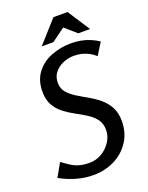

<svg xmlns="http://www.w3.org/2000/svg" viewBox="-167 -992 840 1087"><g transform="rotate(-20 252.5 -449.0)"><path d="M337 -735Q366 -735 394.5 -730Q423 -725 449.5 -714Q476 -703 500 -687L455 -615Q436 -632 415.5 -642.5Q395 -653 373.5 -658Q352 -663 327 -663Q294 -663 262.5 -649.5Q231 -636 211 -611Q191 -586 191 -550Q191 -516 210.5 -492.5Q230 -469 260.5 -450Q291 -431 325 -412Q359 -393 389 -368.5Q419 -344 438.5 -309Q458 -274 458 -224Q458 -153 423 -100Q388 -47 330.5 -18.5Q273 10 203 10Q153 10 102 -4.5Q51 -19 5 -45L50 -125Q78 -104 100.5 -90Q123 -76 148.5 -69.5Q174 -63 207 -63Q246 -63 280 -83Q314 -103 335.5 -136Q357 -169 357 -207Q357 -245 338 -270.5Q319 -296 288.5 -315.5Q258 -335 224 -353Q190 -371 160 -394Q130 -417 111 -450Q92 -483 92 -532Q92 -600 126.5 -645.5Q161 -691 217.5 -713Q274 -735 337 -735ZM327 -834 246 -775H176L295 -908H380L467 -774H396Z"/></g></svg>

Font: Rosario Medium
Style: Italic
Weight: 500
Italic angle: -8.05°
Version: Version 1.201